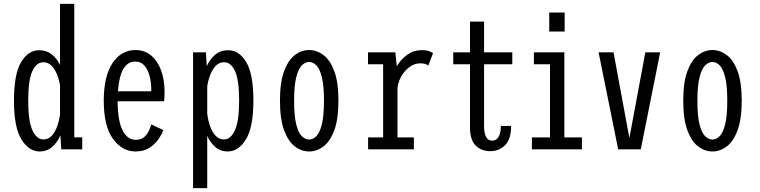

<svg xmlns="http://www.w3.org/2000/svg" viewBox="-20 -770 3920 990"><path d="M184.5 11Q128.5 11 90.2 -51.5Q52 -114 52 -251Q52 -388 88.8 -449.5Q125.5 -511 181.5 -511Q220.5 -511 247.2 -489.5Q274 -468 289.5 -435V-750H363V-62H404V0H296L291.5 -72Q276 -36.5 249.5 -12.8Q223 11 184.5 11ZM125.5 -251Q125.5 -145.5 147.2 -98.2Q169 -51 204 -51Q228.5 -51 246 -69.2Q263.5 -87.5 274.2 -117Q285 -146.5 289.5 -180V-328.5Q285 -358 274.2 -385.5Q263.5 -413 245.8 -431Q228 -449 203.5 -449Q168 -449 146.8 -403.5Q125.5 -358 125.5 -251Z M679 11Q610 11 562.5 -54Q515 -119 515 -250.5Q515 -377 560 -444.5Q605 -512 678.5 -512Q726 -512 759.5 -483.8Q793 -455.5 810.8 -406.8Q828.5 -358 828.5 -297Q828.5 -280.5 827.8 -268.5Q827 -256.5 826 -248H586.5Q587 -146.5 612.2 -97.8Q637.5 -49 680 -49Q708 -49 724.5 -64.2Q741 -79.5 749 -98.5Q757 -117.5 760 -128.5L822 -99.5Q817 -83 800.2 -56.8Q783.5 -30.5 753.5 -9.8Q723.5 11 679 11ZM677 -452.5Q599.5 -452.5 588 -299.5H760V-307Q760 -343 751.8 -376.2Q743.5 -409.5 725.5 -431Q707.5 -452.5 677 -452.5Z M975.5 200V-500H1042L1046 -428.5Q1061.5 -464 1088.8 -487.5Q1116 -511 1157 -511Q1213 -511 1249.8 -449.5Q1286.5 -388 1286.5 -251Q1286.5 -114 1248.2 -51.5Q1210 11 1154 11Q1116.5 11 1090.2 -12Q1064 -35 1048.5 -69V200ZM1135.5 -449Q1110 -449 1092.2 -430.5Q1074.5 -412 1063.8 -383.2Q1053 -354.5 1048.5 -324.5V-184.5Q1052.5 -150 1063.2 -119.5Q1074 -89 1091.8 -70Q1109.5 -51 1134.5 -51Q1169.5 -51 1191.2 -98.2Q1213 -145.5 1213 -251Q1213 -358 1191.8 -403.5Q1170.5 -449 1135.5 -449Z M1574 11Q1534.5 11 1500.2 -15Q1466 -41 1444.8 -98.5Q1423.5 -156 1423.5 -251Q1423.5 -345.5 1444.8 -402.8Q1466 -460 1500.2 -486Q1534.5 -512 1574 -512Q1613.5 -512 1648 -486Q1682.5 -460 1703.8 -402.8Q1725 -345.5 1725 -251Q1725 -156 1703.8 -98.5Q1682.5 -41 1648 -15Q1613.5 11 1574 11ZM1574 -50.5Q1594 -50.5 1611.2 -67.8Q1628.5 -85 1639.5 -128.5Q1650.5 -172 1650.5 -251Q1650.5 -328 1639.8 -371.5Q1629 -415 1611.5 -432.8Q1594 -450.5 1574 -450.5Q1554 -450.5 1536.2 -432.8Q1518.5 -415 1507.5 -371.5Q1496.5 -328 1496.5 -251Q1496.5 -172 1507.5 -128.5Q1518.5 -85 1536.2 -67.8Q1554 -50.5 1574 -50.5Z M1878 0V-61.5H1955.5V-438.5H1877.5V-500H2018.5L2026 -428.5Q2047.5 -464.5 2080.5 -488Q2113.5 -511.5 2155 -511.5Q2179 -511.5 2193.5 -505.8Q2208 -500 2213 -496L2188.5 -432Q2185.5 -435.5 2174.5 -439.5Q2163.5 -443.5 2146.5 -443.5Q2119 -443.5 2094 -426.2Q2069 -409 2051.5 -380.2Q2034 -351.5 2029.5 -317V-61.5H2114V0Z M2403.5 -112V-438.5H2317V-500H2403.5V-658.5H2476V-500H2621.5V-438.5H2476V-119.5Q2476 -45 2518 -45Q2539.5 -45 2551 -64.8Q2562.5 -84.5 2562.5 -120.5H2615.5Q2615.5 -52 2584 -21.2Q2552.5 9.5 2508.5 9.5Q2462.5 9.5 2433 -19.2Q2403.5 -48 2403.5 -112Z M2812 -705.5H2891.5V-607.5H2812ZM2722.5 0V-61.5H2816V-438.5H2733V-500H2890V-61.5H2980.5V0Z M3167.5 0 3066.5 -500H3143.5L3224.5 -62.5H3226L3307.5 -500H3384L3284 0Z M3653.5 11Q3614 11 3579.8 -15Q3545.5 -41 3524.2 -98.5Q3503 -156 3503 -251Q3503 -345.5 3524.2 -402.8Q3545.5 -460 3579.8 -486Q3614 -512 3653.5 -512Q3693 -512 3727.5 -486Q3762 -460 3783.2 -402.8Q3804.5 -345.5 3804.5 -251Q3804.5 -156 3783.2 -98.5Q3762 -41 3727.5 -15Q3693 11 3653.5 11ZM3653.5 -50.5Q3673.5 -50.5 3690.8 -67.8Q3708 -85 3719 -128.5Q3730 -172 3730 -251Q3730 -328 3719.2 -371.5Q3708.5 -415 3691 -432.8Q3673.5 -450.5 3653.5 -450.5Q3633.5 -450.5 3615.8 -432.8Q3598 -415 3587 -371.5Q3576 -328 3576 -251Q3576 -172 3587 -128.5Q3598 -85 3615.8 -67.8Q3633.5 -50.5 3653.5 -50.5Z"/></svg>

Font: Trispace Condensed Light
Style: Regular
Weight: 300
Width: 3
Designer: Tyler Finck
Foundry: Etcetera Type Company
Version: Version 1.210; ttfautohint (v1.8.3)